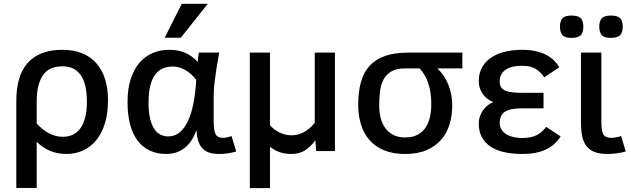

<svg xmlns="http://www.w3.org/2000/svg" viewBox="-20 -786 3285 999"><path d="M64.9 191.9V-261.2Q64.9 -325.2 79.3 -374.8Q93.8 -424.3 123.5 -458Q153.3 -491.7 198.5 -509.3Q243.7 -526.9 305.2 -526.9Q363.8 -526.9 408 -508.5Q452.1 -490.2 481.9 -456.3Q511.7 -422.4 526.9 -373.8Q542 -325.2 542 -265.1Q542 -195.8 525.6 -143.3Q509.3 -90.8 480.2 -55.7Q451.2 -20.5 411.6 -2.7Q372.1 15.1 326.2 15.1Q275.4 15.1 236.3 -2.9Q197.3 -21 170.9 -48.8V191.9ZM170.9 -144Q198.2 -112.3 233.4 -93.3Q268.6 -74.2 307.1 -74.2Q334 -74.2 356.9 -84.2Q379.9 -94.2 396.5 -116.2Q413.1 -138.2 422.6 -172.9Q432.1 -207.5 432.1 -256.8Q432.1 -294.9 426 -328.6Q419.9 -362.3 405.3 -387.2Q390.6 -412.1 366.2 -426.5Q341.8 -440.9 305.2 -440.9Q276.9 -440.9 252.4 -432.6Q228 -424.3 210 -403.1Q191.9 -381.8 181.4 -345.9Q170.9 -310.1 170.9 -254.9Z M1209 2Q1191.4 7.8 1167.7 11.5Q1144 15.1 1120.6 15.1Q1088.9 15.1 1067.4 7.6Q1045.9 0 1032 -15.4Q1018.1 -30.8 1011 -54.4Q1003.9 -78.1 1002 -109.9Q980 -45.9 939.5 -15.4Q898.9 15.1 845.7 15.1Q796.4 15.1 758.5 -2.9Q720.7 -21 695.1 -55.4Q669.4 -89.8 656.5 -140.1Q643.6 -190.4 643.6 -254.9Q643.6 -323.2 659.9 -374.3Q676.3 -425.3 705.3 -459.2Q734.4 -493.2 774.2 -510Q814 -526.9 860.8 -526.9Q880.4 -526.9 899.7 -523.9Q918.9 -521 937.7 -513.7Q956.5 -506.3 974.4 -494.1Q992.2 -481.9 1008.8 -463.9Q1009.8 -477.5 1011.5 -490Q1013.2 -502.4 1014.6 -512.2H1120.6Q1111.8 -464.8 1106.4 -429.9Q1101.1 -395 1097.7 -368.4Q1094.2 -341.8 1093 -320.8Q1091.8 -299.8 1091.8 -280.8V-157.2Q1091.8 -129.9 1094.5 -112.8Q1097.2 -95.7 1103 -85.9Q1108.9 -76.2 1118.2 -72.5Q1127.4 -68.8 1140.6 -68.8Q1150.4 -68.8 1162.6 -71.5Q1174.8 -74.2 1184.6 -78.1ZM856 -76.2Q890.1 -76.2 915.8 -98.1Q941.4 -120.1 959.2 -159.2Q977.1 -198.2 987.3 -252.4Q997.6 -306.6 1001 -371.1Q975.1 -404.3 942.9 -422.1Q910.6 -439.9 879.9 -439.9Q851.6 -439.9 828.4 -430.4Q805.2 -420.9 788.3 -398.9Q771.5 -377 762.2 -340.8Q752.9 -304.7 752.9 -252Q752.9 -203.6 760.7 -170.2Q768.6 -136.7 782.2 -115.7Q795.9 -94.7 814.9 -85.4Q834 -76.2 856 -76.2ZM920.9 -589.8H836.9L925.8 -766.1H1061Z M1722.7 0H1625L1621.1 -56.2Q1594.7 -20.5 1565.4 -2.7Q1536.1 15.1 1497.1 15.1Q1480.5 15.1 1466.1 13.2Q1451.7 11.2 1438.2 6.8Q1424.8 2.4 1411.6 -4.6Q1398.4 -11.7 1384.8 -22V192.9H1279.8V-512.2H1384.8V-134.8Q1393.6 -124 1405.8 -114.5Q1418 -105 1432.4 -97.7Q1446.8 -90.3 1463.1 -86.2Q1479.5 -82 1496.1 -82Q1565.4 -82 1617.7 -147V-512.2H1722.7Z M2385.7 -512.2V-430.2H2255.9Q2295.4 -391.6 2314.2 -342Q2333 -292.5 2333 -237.8Q2333 -186 2319.3 -140.1Q2305.7 -94.2 2276.1 -59.8Q2246.6 -25.4 2200.2 -5.1Q2153.8 15.1 2087.9 15.1Q2024.4 15.1 1978.5 -3.9Q1932.6 -22.9 1902.6 -57.1Q1872.6 -91.3 1858.2 -138.2Q1843.8 -185.1 1843.8 -240.2Q1843.8 -307.6 1857.9 -358.6Q1872.1 -409.7 1903.1 -443.6Q1934.1 -477.5 1983.6 -494.9Q2033.2 -512.2 2104 -512.2ZM2087.9 -430.2Q2043 -430.2 2016.1 -414.3Q1989.3 -398.4 1975.3 -371.8Q1961.4 -345.2 1957.3 -310.1Q1953.1 -274.9 1953.1 -236.8Q1953.1 -200.2 1961.4 -169.7Q1969.7 -139.2 1986.6 -117.2Q2003.4 -95.2 2028.6 -83Q2053.7 -70.8 2087.9 -70.8Q2127.9 -70.8 2154.3 -85.7Q2180.7 -100.6 2196 -125Q2211.4 -149.4 2217.8 -180.4Q2224.1 -211.4 2224.1 -244.1Q2224.1 -304.7 2208.7 -351.6Q2193.4 -398.4 2163.1 -430.2Z M2897 -76.2Q2883.8 -55.2 2865.7 -38.3Q2847.7 -21.5 2823.2 -9.5Q2798.8 2.4 2767.8 8.8Q2736.8 15.1 2697.8 15.1Q2648.4 15.1 2606.7 6.3Q2564.9 -2.4 2534.9 -21.5Q2504.9 -40.5 2488 -70.6Q2471.2 -100.6 2471.2 -143.1Q2471.2 -163.6 2477.5 -181.6Q2483.9 -199.7 2494.6 -214.1Q2505.4 -228.5 2519 -239Q2532.7 -249.5 2546.9 -254.9Q2531.2 -260.7 2517.3 -271Q2503.4 -281.2 2493.2 -295.2Q2482.9 -309.1 2477.1 -326.4Q2471.2 -343.8 2471.2 -363.8Q2471.2 -407.7 2490 -438.7Q2508.8 -469.7 2540 -489.3Q2571.3 -508.8 2611.8 -517.8Q2652.3 -526.9 2695.8 -526.9Q2836.4 -526.9 2890.1 -436L2812 -383.8Q2792.5 -412.6 2766.1 -428.2Q2739.7 -443.8 2696.8 -443.8Q2673.3 -443.8 2652.3 -439.7Q2631.3 -435.5 2615.2 -426Q2599.1 -416.5 2589.6 -400.9Q2580.1 -385.3 2580.1 -362.8Q2580.1 -342.8 2588.1 -331.1Q2596.2 -319.3 2611.6 -313.2Q2627 -307.1 2649.2 -305.2Q2671.4 -303.2 2699.2 -303.2H2808.1V-222.2H2693.8Q2632.3 -222.2 2606.2 -204.1Q2580.1 -186 2580.1 -147Q2580.1 -126 2590.1 -110.8Q2600.1 -95.7 2616.5 -86.2Q2632.8 -76.7 2653.8 -72.3Q2674.8 -67.9 2696.8 -67.9Q2740.7 -67.9 2770.3 -81.8Q2799.8 -95.7 2821.8 -126Z M3235.8 2Q3217.3 7.8 3191.7 11.5Q3166 15.1 3139.6 15.1Q3100.1 15.1 3073.7 4.9Q3047.4 -5.4 3031.5 -25.9Q3015.6 -46.4 3009.3 -77.1Q3002.9 -107.9 3002.9 -148.9V-512.2H3108.9V-157.2Q3108.9 -132.8 3110.8 -116.2Q3112.8 -99.6 3118.4 -88.9Q3124 -78.1 3134 -73.5Q3144 -68.8 3159.7 -68.8Q3172.4 -68.8 3186.8 -71.5Q3201.2 -74.2 3211.9 -78.1ZM3220.2 -647Q3220.2 -614.7 3205.3 -601.8Q3190.4 -588.9 3158.2 -588.9Q3123 -588.9 3110.6 -604Q3098.1 -619.1 3098.1 -647Q3098.1 -677.2 3111.6 -691.2Q3125 -705.1 3158.2 -705.1Q3192.9 -705.1 3206.5 -691.4Q3220.2 -677.7 3220.2 -647ZM3015.1 -647Q3015.1 -614.7 3000.5 -601.8Q2985.8 -588.9 2953.1 -588.9Q2918 -588.9 2905.8 -604Q2893.6 -619.1 2893.6 -647Q2893.6 -677.2 2906.7 -691.2Q2919.9 -705.1 2953.1 -705.1Q2987.8 -705.1 3001.5 -691.4Q3015.1 -677.7 3015.1 -647Z"/></svg>

Font: Lorenzo Sans Medium
Style: Regular
Weight: 500
Foundry: Intel Corporation
Version: Version 1.00; ttfautohint (v1.5)